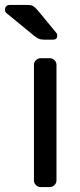

<svg xmlns="http://www.w3.org/2000/svg" viewBox="-62 -755 323 775"><path d="M139 0H102Q91 0 83 -8Q75 -16 75 -27V-493Q75 -504 83 -512Q91 -520 102 -520H139Q150 -520 158 -512Q166 -504 166 -493V-27Q166 -16 158 -8Q150 0 139 0ZM169 -611Q169 -595 153 -595H116Q102 -595 93.5 -599Q85 -603 74 -612L-37 -703Q-42 -708 -42 -715Q-42 -724 -37 -729.5Q-32 -735 -23 -735H51Q63 -735 70 -731.5Q77 -728 88 -716L164 -624Q169 -619 169 -611Z"/></svg>

Font: Contemporary
Style: Regular
Weight: 400
Designer: Victor Tran
Foundry: Victor Tran
Version: Version 1.100